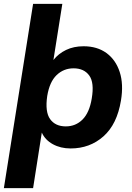

<svg xmlns="http://www.w3.org/2000/svg" viewBox="-32 -756 684 992"><path d="M-12 216 139 -736H290L244 -446Q270 -479 309.5 -498Q349 -517 400 -517Q470 -517 518 -482Q566 -447 586.5 -384Q607 -321 593 -237Q573 -114 502.5 -51.5Q432 11 333 11Q281 11 241 -11Q201 -33 184 -71L139 216ZM308 -103Q359 -103 394.5 -138.5Q430 -174 442 -247Q456 -329 429 -366Q402 -403 348 -403Q297 -403 260.5 -368Q224 -333 212 -260Q200 -178 227 -140.5Q254 -103 308 -103Z"/></svg>

Font: Winston
Style: Bold Italic
Weight: 700
Italic angle: -9°
Designer: Original fonts by Vernon Adams / Changes by Cristiano Sobral
Foundry: Original fonts by Vernon Adams / Changes by Cristiano Sobral
Version: Version 2.503;July 17, 2020;FontCreator 13.0.0.2655 64-bit